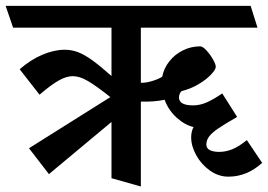

<svg xmlns="http://www.w3.org/2000/svg" viewBox="-45 -600 931 667"><path d="M338.4 -262.7Q289.1 -301.8 260.3 -318.6Q231.4 -335.4 208 -335.4Q186 -335.4 159.7 -320.8Q133.3 -306.2 92.3 -271L23.4 -359.4Q60.5 -392.1 101.8 -409.7Q143.1 -427.2 179.7 -427.2Q204.1 -427.2 226.8 -418.5Q249.5 -409.7 276.4 -390.1Q303.2 -370.6 342.3 -335.9V-503.9H0.5L-25.4 -579.6H825.7L849.6 -503.9H444.3V-312.5Q459 -311.5 481.4 -317.9Q503.9 -324.2 518.6 -333.5Q524.4 -363.3 543.7 -387.5Q563 -411.6 591.1 -425.3Q619.1 -439 650.4 -439Q659.2 -439 672.1 -425Q685.1 -411.1 694.8 -393.8Q704.6 -376.5 704.6 -368.2Q704.6 -358.4 688.2 -341.1Q671.9 -323.7 644.5 -307.4Q617.2 -291 585.9 -283.7Q577.6 -275.9 576.7 -261.7Q576.7 -233.9 626 -233.9Q648.4 -233.9 671.1 -243.4Q693.8 -252.9 727.1 -275.4L778.8 -193.8Q734.9 -168.5 713.9 -154.3Q692.9 -140.1 682.4 -127Q671.9 -113.8 671.9 -97.7Q671.9 -73.2 715.8 -72.3Q738.8 -72.3 761.5 -81.3Q784.2 -90.3 812.5 -113.3L865.7 -34.2Q813 13.7 748.5 13.7Q713.9 13.7 684.1 -7.6Q654.3 -28.8 636.7 -60.8Q619.1 -92.8 619.1 -123Q619.1 -132.3 621.3 -142.3Q623.5 -152.3 627.4 -158.7Q597.2 -165.5 568.6 -191.4Q540 -217.3 526.9 -253.4Q489.7 -245.6 444.3 -247.1V47.9L342.3 19V-176.3L125 4.9L55.7 -85Z"/></svg>

Font: Vesper Libre Medium
Style: Regular
Weight: 500
Designer: Robert Keller & Kimya Gandhi
Foundry: Mota Italic
Version: Version 1.058